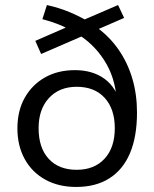

<svg xmlns="http://www.w3.org/2000/svg" viewBox="-20 -732 610 761"><path d="M282 9Q212 9 159.5 -20Q107 -49 78 -101.5Q49 -154 49 -223Q49 -293 78 -344.5Q107 -396 158 -425Q209 -454 277 -454Q347 -454 394.5 -419.5Q442 -385 461 -311H443Q443 -405 403 -476.5Q363 -548 294 -593H316L143 -518L120 -570L253 -628L255 -615Q234 -627 206.5 -637.5Q179 -648 148 -656L166 -712Q215 -701 255.5 -684Q296 -667 328 -648L304 -650L448 -712L472 -661L359 -612L363 -624Q415 -586 450.5 -534.5Q486 -483 504.5 -420.5Q523 -358 523 -286Q523 -191 495.5 -125.5Q468 -60 414 -25.5Q360 9 282 9ZM284 -59Q354 -59 394.5 -103Q435 -147 435 -224Q435 -300 395 -344Q355 -388 284 -388Q215 -388 174 -343.5Q133 -299 133 -224Q133 -146 173 -102.5Q213 -59 284 -59Z"/></svg>

Font: Nunito Sans 11pt
Style: Regular
Weight: 400
Version: Version 3.101;gftools[0.9.27]